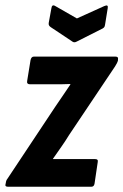

<svg xmlns="http://www.w3.org/2000/svg" viewBox="-33 -709 468 729"><path d="M-3 0Q-15 0 -12 -10L-11 -14Q-10 -24 -5 -30L177 -304Q192 -325 206 -346.5Q220 -368 234 -388V-390Q214 -389 198 -389Q182 -389 164 -389H81Q68 -389 70 -401L83 -481Q86 -494 95 -494H406Q417 -494 415 -484V-480Q413 -471 404 -457L229 -196Q215 -173 199.5 -151Q184 -129 168 -106V-105Q186 -105 202 -105Q218 -105 236 -105H328Q341 -105 338 -93L326 -12Q324 0 314 0ZM363 -686Q379 -693 376 -678L366 -616Q365 -610 363.5 -607Q362 -604 357 -601L258 -551Q249 -546 242 -551L161 -605Q156 -608 153.5 -612Q151 -616 152 -622L162 -677Q164 -694 177 -686L259 -639Z"/></svg>

Font: Sofia Sans Condensed ExtraBold
Style: Italic
Weight: 800
Italic angle: -9°
Version: Version 4.100